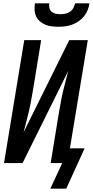

<svg xmlns="http://www.w3.org/2000/svg" viewBox="-20 -975 555 1148"><path d="M329 -815Q309 -815 288.5 -817.5Q268 -820 250.5 -827.5Q233 -835 218.5 -847.5Q204 -860 196 -877Q188 -894 187 -914.5Q186 -935 189 -955H275Q272 -941 275.5 -927Q279 -913 289 -904.5Q299 -896 313 -893Q327 -890 341 -890Q355 -890 370 -893Q385 -896 398 -904.5Q411 -913 418.5 -927Q426 -941 429 -955H515Q512 -935 504 -914.5Q496 -894 482 -877Q468 -860 449.5 -847.5Q431 -835 410.5 -827.5Q390 -820 369.5 -817.5Q349 -815 329 -815ZM281 153 352 0H283L331 -294Q337 -326 342.5 -358.5Q348 -391 355.5 -423Q363 -455 371.5 -487Q380 -519 388 -551L115 0H4L125 -735H226L178 -441Q172 -409 166.5 -376.5Q161 -344 153.5 -312Q146 -280 137.5 -248Q129 -216 121 -184L394 -735H505L398 -88H486L376 153Z"/></svg>

Font: Iosevka Term Curly Semibold
Style: Italic
Weight: 600
Italic angle: -9°
Designer: Belleve Invis
Foundry: Belleve Invis
Version: Version 32.3.0